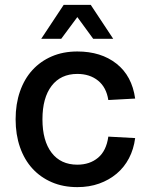

<svg xmlns="http://www.w3.org/2000/svg" viewBox="-20 -755 608 787"><path d="M297 12Q239 12 192.5 -8Q146 -28 113 -64Q80 -100 62 -151.5Q44 -203 44 -266Q44 -329 62 -380.5Q80 -432 113 -468Q146 -504 192.5 -524Q239 -544 297 -544Q394 -544 457.5 -494Q521 -444 534 -351L424 -345Q416 -397 382 -424.5Q348 -452 297 -452Q229 -452 191.5 -403Q154 -354 154 -266Q154 -178 191.5 -129Q229 -80 297 -80Q348 -80 382 -108.5Q416 -137 424 -195L534 -189Q528 -143 508.5 -106Q489 -69 458 -43Q427 -17 386.5 -2.5Q346 12 297 12ZM149 -596 241 -735H352L444 -596H362L297 -685L231 -596Z"/></svg>

Font: Geist Med
Style: Regular
Weight: 400
Designer: Basement.studio, Andrés Briganti, Mateo Zaragoza
Foundry: Basement.studio, Vercel, Andrés Briganti, Guido Ferreyra, Mateo Zaragoza
Version: Version 1.401